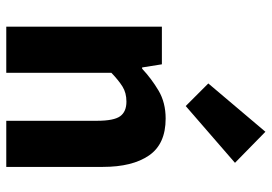

<svg xmlns="http://www.w3.org/2000/svg" viewBox="-147 -719 866 612"><g transform="rotate(90 286.0 -413.0)"><path d="M65 0V-496H185L195 -433H199Q231 -463 269 -485.5Q307 -508 358 -508Q439 -508 475.5 -455Q512 -402 512 -308V0H365V-289Q365 -343 350.5 -363Q336 -383 304 -383Q276 -383 256 -370.5Q236 -358 212 -335V0ZM318 -572 246 -644 400 -826 499 -729Z"/></g></svg>

Font: hySource Sans Pro
Style: Bold
Weight: 700
Designer: Paul D. Hunt
Foundry: Adobe Systems Incorporated
Version: Version 2.021;PS 2.000;hotconv 1.0.86;makeotf.lib2.5.63406